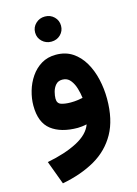

<svg xmlns="http://www.w3.org/2000/svg" viewBox="-131 -688 731 1024"><g transform="rotate(-15 234.5 -176.0)"><path d="M149.9 -548.8Q149.9 -578.1 170.9 -598.1Q191.9 -618.2 221.7 -618.2Q252 -618.2 272.5 -598.1Q293 -578.1 293 -548.8Q293 -519.5 272.5 -499.5Q252 -479.5 221.7 -479.5Q191.9 -479.5 170.9 -499.5Q149.9 -519.5 149.9 -548.8ZM429.2 -108.4Q429.2 5.9 387 81.5Q344.7 157.2 267.6 201.7Q190.4 246.1 85 266.1L36.6 135.7Q136.2 116.7 203.4 81.5Q270.5 46.4 288.6 -4.9Q276.4 -2.4 263.2 -0.7Q250 1 239.3 1Q146.5 1 93.3 -40Q40 -81.1 40 -174.8Q40 -213.9 51.8 -254.6Q63.5 -295.4 86.9 -329.8Q110.4 -364.3 145 -385.3Q179.7 -406.2 225.6 -406.2Q278.3 -406.2 316.7 -380.9Q355 -355.5 379.9 -313Q404.8 -270.5 417 -217.3Q429.2 -164.1 429.2 -108.4ZM237.3 -139.6Q258.3 -139.6 275.6 -142.1Q293 -144.5 304.2 -147Q301.3 -171.9 293 -200.2Q284.7 -228.5 268.3 -248.8Q252 -269 224.6 -269Q201.2 -269 187.7 -253.4Q174.3 -237.8 168.9 -216.8Q163.6 -195.8 163.6 -180.2Q163.6 -153.8 184.8 -146.7Q206.1 -139.6 237.3 -139.6Z"/></g></svg>

Font: Vazirmatn RD UI ExtraBold
Style: Regular
Weight: 800
Designer: Saber Rastikerdar
Foundry: Saber Rastikerdar
Version: Version 33.003